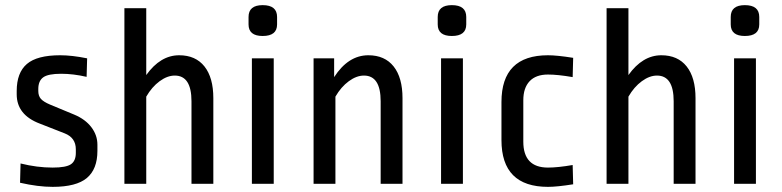

<svg xmlns="http://www.w3.org/2000/svg" viewBox="-20 -715 3041 747"><path d="M135 -234Q45 -268 45 -348V-361Q45 -432 84.5 -466Q124 -500 214 -500Q260 -500 319 -488L317 -416Q265 -428 218 -428Q167 -428 148 -414Q129 -400 129 -369V-361Q129 -342 139 -330.5Q149 -319 175 -308L269 -269Q312 -251 335.5 -220Q359 -189 359 -152V-128Q359 -57 318 -22.5Q277 12 185 12Q128 12 58 -4L60 -79Q124 -63 185 -63Q237 -63 256 -76Q275 -89 275 -120V-134Q275 -179 232 -196Z M549 0H464V-683H549V-423Q604 -500 677 -500Q741 -500 775.5 -456.5Q810 -413 810 -333V0H725V-321Q725 -421 660 -421Q631 -421 601 -399Q571 -377 549 -339Z M1045 0H960V-488H1045ZM1058 -649V-620Q1058 -575 1002 -575Q947 -575 947 -620V-649Q947 -695 1002 -695Q1058 -695 1058 -649Z M1285 0H1200V-488H1280V-415Q1335 -500 1413 -500Q1477 -500 1511.5 -456.5Q1546 -413 1546 -333V0H1461V-321Q1461 -421 1396 -421Q1367 -421 1337 -399Q1307 -377 1285 -339Z M1781 0H1696V-488H1781ZM1794 -649V-620Q1794 -575 1738 -575Q1683 -575 1683 -620V-649Q1683 -695 1738 -695Q1794 -695 1794 -649Z M2112 12Q1931 12 1931 -170V-318Q1931 -500 2112 -500Q2147 -500 2210 -490L2208 -415Q2150 -425 2112 -425Q2065 -425 2040.5 -399Q2016 -373 2016 -325V-164Q2016 -63 2112 -63Q2150 -63 2208 -73L2210 2Q2147 12 2112 12Z M2425 0H2340V-683H2425V-423Q2480 -500 2553 -500Q2617 -500 2651.5 -456.5Q2686 -413 2686 -333V0H2601V-321Q2601 -421 2536 -421Q2507 -421 2477 -399Q2447 -377 2425 -339Z M2921 0H2836V-488H2921ZM2934 -649V-620Q2934 -575 2878 -575Q2823 -575 2823 -620V-649Q2823 -695 2878 -695Q2934 -695 2934 -649Z"/></svg>

Font: RopaSansRegular
Style: Regular
Weight: 400
Designer: Botio Nikoltchev
Foundry: Botjo Nikoltchev
Version: Version 1.002